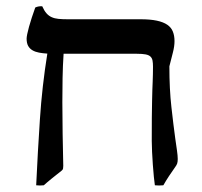

<svg xmlns="http://www.w3.org/2000/svg" viewBox="-20 -575 639 606"><path d="M113.3 -555.2Q119.6 -541 126.7 -533Q133.8 -524.9 143.1 -520.8Q152.3 -516.6 164.6 -515.4Q176.8 -514.2 193.4 -514.2H423.3Q454.1 -514.2 474.9 -509.8Q495.6 -505.4 508.1 -496.8Q520.5 -488.3 525.6 -475.3Q530.8 -462.4 530.8 -445.3Q530.8 -428.7 525.6 -408.9Q520.5 -389.2 514.6 -365.7Q514.6 -293.5 521 -237.1Q527.3 -180.7 533.2 -137.7Q536.1 -117.2 538.6 -100.1Q541 -83 541 -73.2Q541 -64 539.1 -58.6Q537.1 -53.2 532.7 -47.4Q522.5 -33.2 513.2 -19Q503.9 -4.9 495.6 9.8Q481.9 11.2 468.8 9.8Q467.3 0.5 465.6 -17.1Q463.9 -34.7 462.4 -54.9Q460.9 -75.2 460 -95.2Q459 -115.2 459 -129.9Q459 -172.4 459.2 -203.1Q459.5 -233.9 460 -255.6Q460.4 -277.3 460.9 -292Q461.4 -306.6 461.9 -317.4Q462.4 -330.6 462.6 -340.8Q462.9 -351.1 462.9 -364.3Q462.9 -376 461.4 -383.8Q460 -391.6 454.8 -396.5Q449.7 -401.4 439.5 -403.3Q429.2 -405.3 412.1 -405.3H180.7Q178.2 -367.2 177.5 -328.9Q176.8 -290.5 176.8 -252.4Q176.8 -202.1 177.7 -152.3Q178.7 -102.5 179.7 -51.3Q179.7 -46.9 179 -43Q178.2 -39.1 174.8 -36.6Q167.5 -30.8 159.2 -24.2Q150.9 -17.6 143.3 -11.5Q135.7 -5.4 129.2 0.2Q122.6 5.9 118.2 9.8Q106 11.2 94.2 9.8Q99.1 -95.2 106 -199Q112.8 -302.7 129.4 -405.8Q115.2 -406.7 103.3 -408.9Q91.3 -411.1 82.5 -416.3Q73.7 -421.4 68.8 -430.2Q64 -439 64 -453.1Q64 -457.5 65.9 -467.3Q67.9 -477.1 71.5 -490.2Q75.2 -503.4 80.3 -519.3Q85.4 -535.2 91.3 -551.3Q96.2 -553.7 102.1 -554.7Q107.9 -555.7 113.3 -555.2Z"/></svg>

Font: Federov2
Style: Regular
Weight: 400
Designer: Olexa M. Volochay | Cyreal.org
Foundry: Olexa M. Volochay | Cyreal.org
Version: Version 1.000